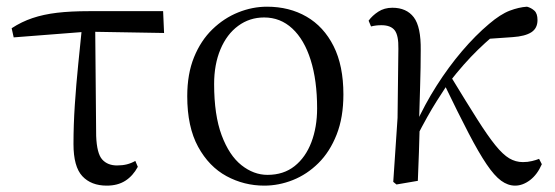

<svg xmlns="http://www.w3.org/2000/svg" viewBox="-20 -551 1690 585"><path d="M21.7 -437.1 15.5 -465Q45.8 -484.8 79 -495.9Q112.2 -507.1 153.9 -512.1Q195.6 -517 251.4 -517H477L479.9 -450.5L245.4 -454.5ZM305.2 14.6Q257.7 14.6 230.8 -14.3Q203.9 -43.2 203.9 -112.1Q203.9 -170.4 208 -232.2Q212.1 -293.9 218.4 -355.7Q224.8 -417.4 230.5 -474.9H270L273 -136.8Q275 -83.2 291.5 -65Q307.9 -46.9 336.5 -46.9Q353.3 -46.9 366.7 -50.3Q380.1 -53.7 392.3 -60.7L399.9 -42.7Q385 -15 361.8 -0.2Q338.6 14.6 305.2 14.6Z M785.1 14.6Q723.7 14.6 670.2 -14.3Q616.7 -43.3 583.6 -103.8Q550.5 -164.4 550.5 -258Q550.5 -325.8 571.2 -376.7Q591.9 -427.5 627.1 -461.6Q662.4 -495.8 705.7 -513.2Q748.9 -530.6 793.5 -530.6Q861.5 -530.6 913.9 -500.3Q966.4 -470 996.4 -410.5Q1026.3 -351.1 1026.3 -263.4Q1026.3 -193 1005.6 -140.7Q984.9 -88.3 950.1 -53.9Q915.2 -19.4 872.3 -2.4Q829.5 14.6 785.1 14.6ZM795 -18.2Q844 -18.2 877.6 -44.9Q911.2 -71.6 928.7 -117.6Q946.2 -163.6 946.2 -220.9Q946.2 -306 926.6 -368.1Q907.1 -430.2 870.7 -464Q834.4 -497.8 784.8 -497.8Q740.4 -497.8 705.7 -472.2Q671 -446.7 651.7 -400.7Q632.4 -354.8 632.4 -294.9Q632.4 -200.6 655.3 -139Q678.3 -77.4 715.6 -47.8Q752.9 -18.2 795 -18.2Z M1188 11.1 1178.2 3.1 1191.3 -191.8 1193.8 -402.2Q1194.6 -443.1 1182.6 -458.6Q1170.6 -474.2 1142.2 -474.2Q1133.6 -474.2 1126 -473.3Q1118.3 -472.4 1110.5 -470.4L1103.1 -488Q1114.4 -503.6 1132.7 -515.5Q1151 -527.4 1175.6 -527.4Q1218.5 -527.4 1240.7 -498.4Q1262.9 -469.3 1261.9 -397.8Q1261.9 -346.1 1260.1 -289.8Q1258.3 -233.4 1256.8 -177.6L1259 -174.4Q1257.8 -130 1256.4 -86.7Q1255.1 -43.4 1253.1 0ZM1246.7 -128.6 1232.1 -155.3H1239.2L1246.1 -171Q1274 -232.9 1310.3 -289.9Q1346.5 -346.8 1387.6 -395.1Q1428.8 -443.4 1470.1 -478.1Q1504.9 -507.7 1532.9 -518.4Q1560.8 -529 1585.7 -530.6Q1598.6 -527.2 1608.2 -518.5Q1617.7 -509.8 1617.7 -489.9Q1617.7 -464.7 1598.8 -452.6Q1579.9 -440.5 1542.1 -437.9L1452.1 -431.6L1524.1 -474.7Q1479.4 -441.2 1436.4 -399.5Q1393.4 -357.7 1348.8 -300.4L1343.2 -293.4Q1325.3 -266.1 1310.9 -243.4Q1296.6 -220.8 1281.8 -194.4Q1267 -168.1 1246.7 -128.6ZM1549.4 14.6Q1527.6 14.6 1506.9 -0.4Q1486.3 -15.4 1462.6 -50.5Q1438.8 -85.6 1407.6 -145.5Q1376.4 -205.4 1332.8 -295.8L1354 -317.2Q1401.7 -238.7 1433.9 -188Q1466 -137.3 1489.2 -108.6Q1512.4 -79.9 1531.8 -68.5Q1551.2 -57.1 1573.3 -57.1Q1588 -57.1 1600.9 -60.3Q1613.9 -63.4 1622.5 -67L1630.9 -50.7Q1617.1 -19.1 1594.9 -2.2Q1572.7 14.6 1549.4 14.6Z"/></svg>

Font: Early Summer Mincho VF
Style: Regular
Weight: 250
Designer: GuiWonder
Version: Version 1.002